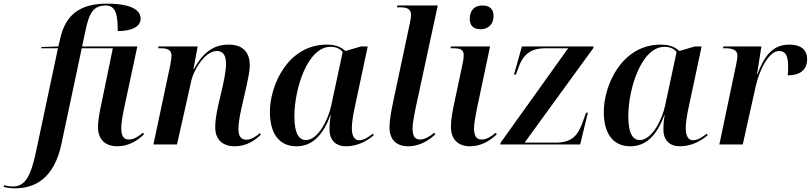

<svg xmlns="http://www.w3.org/2000/svg" viewBox="-166 -790 4434 1050"><path d="M-86 240C22 240 129 190 170 -3L281 -526H451L390 -230C380 -183 370 -138 370 -94C370 -29 408 10 476 10C540 10 591 -25 622 -56L616 -64C592 -45 568 -27 537 -27C510 -27 498 -47 497 -87C496 -111 505 -161 511 -190L585 -536H283L301 -620C321 -719 345 -760 413 -760C467 -760 478 -709 478 -620C551 -620 603 -642 603 -688C603 -735 552 -770 418 -770C266 -770 192 -704 164 -582L153 -536L61 -533L59 -526H151L33 30C2 180 -30 230 -97 230C-112 230 -132 226 -143 223L-146 232C-133 236 -106 240 -86 240Z M1118 10C1183 10 1229 -23 1261 -54L1255 -62C1235 -44 1208 -26 1181 -26C1152 -26 1138 -46 1138 -83C1138 -114 1144 -150 1152 -187L1182 -319C1189 -354 1200 -399 1200 -432C1200 -495 1171 -546 1085 -546C1002 -546 946 -505 894 -412H892L915 -536H700L699 -526H713C751 -526 772 -517 772 -485C772 -477 769 -456 766 -438L673 0H802L881 -352C892 -402 953 -511 1019 -511C1064 -511 1070 -472 1070 -440C1070 -401 1057 -342 1051 -315L1028 -217C1016 -162 1011 -125 1011 -94C1011 -31 1047 10 1118 10Z M1455 10C1538 10 1599 -45 1642 -163H1643C1639 -137 1636 -116 1636 -82C1636 -21 1672 10 1727 10C1791 10 1843 -21 1878 -50L1873 -59C1848 -39 1823 -23 1798 -23C1773 -23 1758 -45 1758 -91C1758 -121 1767 -171 1773 -198L1845 -536H1808L1723 -511C1701 -531 1673 -546 1621 -546C1409 -546 1310 -325 1310 -178C1310 -62 1359 10 1455 10ZM1507 -24C1472 -24 1444 -54 1444 -155C1444 -303 1515 -534 1642 -534C1670 -534 1695 -524 1708 -505L1645 -211C1629 -136 1573 -24 1507 -24Z M2067 10C2132 10 2184 -26 2215 -56L2209 -64C2186 -45 2157 -27 2132 -27C2101 -27 2091 -47 2090 -87C2090 -111 2099 -161 2105 -190L2228 -760H2007L2005 -750H2023C2061 -750 2082 -740 2082 -708C2082 -699 2079 -679 2075 -661L1984 -233C1974 -186 1964 -130 1964 -93C1964 -31 1998 10 2067 10Z M2462 -630C2497 -630 2533 -651 2533 -703C2533 -746 2505 -760 2472 -760C2434 -760 2403 -739 2403 -686C2403 -646 2428 -630 2462 -630ZM2405 10C2469 10 2520 -25 2551 -56L2545 -64C2522 -45 2497 -27 2467 -27C2439 -27 2427 -47 2426 -87C2426 -111 2435 -161 2441 -190L2514 -536H2300L2298 -526H2314C2352 -526 2370 -519 2370 -487C2370 -476 2368 -462 2365 -447L2319 -230C2309 -183 2300 -137 2300 -97C2300 -29 2338 10 2405 10Z M2570 0H3007L3049 -174H3039L3023 -129C2995 -48 2963 -10 2870 -10H2703L3078 -526L3080 -536H2688L2645 -382H2655L2664 -405C2692 -493 2734 -526 2818 -526H2941L2572 -10Z M3281 10C3364 10 3425 -45 3468 -163H3469C3465 -137 3462 -116 3462 -82C3462 -21 3498 10 3553 10C3617 10 3669 -21 3704 -50L3699 -59C3674 -39 3649 -23 3624 -23C3599 -23 3584 -45 3584 -91C3584 -121 3593 -171 3599 -198L3671 -536H3634L3549 -511C3527 -531 3499 -546 3447 -546C3235 -546 3136 -325 3136 -178C3136 -62 3185 10 3281 10ZM3333 -24C3298 -24 3270 -54 3270 -155C3270 -303 3341 -534 3468 -534C3496 -534 3521 -524 3534 -505L3471 -211C3455 -136 3399 -24 3333 -24Z M3860 -438 3768 0H3896L3967 -319C3988 -412 4040 -511 4094 -511C4129 -511 4144 -487 4144 -428C4144 -414 4144 -397 4142 -378C4210 -378 4248 -408 4248 -467C4248 -515 4217 -546 4151 -546C4061 -546 4015 -487 3976 -384H3974L3998 -536H3790L3788 -526H3803C3838 -526 3867 -517 3867 -486C3867 -475 3864 -457 3860 -438Z"/></svg>

Font: Noto Serif Display SemiBold
Style: Italic
Weight: 600
Italic angle: -12°
Designer: Monotype Design Team
Foundry: Monotype Imaging Inc.
Version: Version 2.009